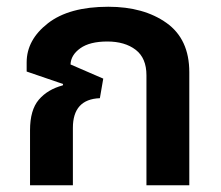

<svg xmlns="http://www.w3.org/2000/svg" viewBox="-20 -549 655 569"><path d="M69 0H196V-170Q196 -255 276 -258L286 -316L189 -358Q190 -386 218 -406Q246 -426 298 -426Q350 -426 382 -401.5Q414 -377 414 -326V0H541V-335Q541 -433 473.5 -481Q406 -529 301 -529Q185 -529 122 -480Q59 -431 59 -364V-337L167 -300L166 -296Q121 -284 95 -253.5Q69 -223 69 -163Z"/></svg>

Font: Noto Sans Thai UI Semi
Style: Regular
Weight: 600
Designer: Monotype Design Team
Foundry: Monotype Imaging Inc.
Version: Version 1.901